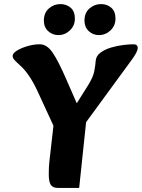

<svg xmlns="http://www.w3.org/2000/svg" viewBox="-20 -913 695 941"><path d="M264 -249 164 -466Q142 -513 121 -543Q100 -573 81 -590Q59 -610 50.5 -619.5Q42 -629 42 -639Q42 -652 63 -665Q84 -678 115 -687Q146 -696 175 -696Q210 -696 238 -655Q266 -614 305 -524L385 -341L301 -319L411 -494Q437 -535 442.5 -566Q448 -597 449 -615Q451 -639 472.5 -655Q494 -671 524.5 -680Q555 -689 585 -692.5Q615 -696 634 -696Q655 -696 655 -678Q655 -668 647 -653Q639 -638 625 -619L363 -261ZM264 8Q239 8 229 -7Q219 -22 219 -59Q219 -96 222 -121L249 -359L404 -333L368 8ZM465 -741Q436 -741 415 -760.5Q394 -780 394 -812Q394 -850 418.5 -871.5Q443 -893 475 -893Q505 -893 525.5 -875Q546 -857 546 -822Q546 -787 521.5 -764Q497 -741 465 -741ZM266 -741Q237 -741 216 -760.5Q195 -780 195 -812Q195 -850 219.5 -871.5Q244 -893 276 -893Q306 -893 326.5 -875Q347 -857 347 -822Q347 -787 322.5 -764Q298 -741 266 -741Z"/></svg>

Font: Alkatra
Style: Bold
Weight: 700
Designer: Suman Bhandary
Version: Version 1.100;gftools[0.9.22]